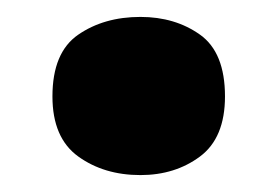

<svg xmlns="http://www.w3.org/2000/svg" viewBox="-20 -195 329 227"><path d="M42 -81Q42 -133 72.5 -154Q103 -175 146 -175Q187 -175 216.5 -154Q246 -133 246 -81Q246 -32 216.5 -10Q187 12 146 12Q103 12 72.5 -10Q42 -32 42 -81Z"/></svg>

Font: Noto Sans Arabic Blk
Style: Regular
Weight: 900
Designer: Monotype Design Team, Nadine Chahine, Nizar Qandah and Khaled Hosny
Foundry: Monotype Imaging Inc.
Version: Version 2.012; ttfautohint (v1.8.4.7-5d5b)